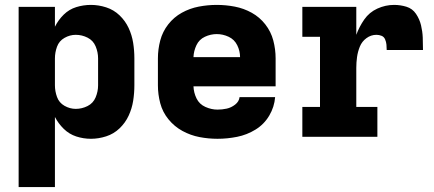

<svg xmlns="http://www.w3.org/2000/svg" viewBox="-20 -558 1768 783"><path d="M56 205H204V-81Q218 -54 240 -32.5Q262 -11 291 -1.5Q320 8 351 8Q382 8 413 -2Q444 -12 467.5 -34.5Q491 -57 504.5 -86Q518 -115 523 -146.5Q528 -178 528 -210V-320Q528 -352 523 -383.5Q518 -415 504.5 -444Q491 -473 467.5 -495.5Q444 -518 413 -528Q382 -538 351 -538Q320 -538 291 -529Q262 -520 240 -498.5Q218 -477 204 -449V-530H56ZM289 -114Q265 -114 243 -126.5Q221 -139 212.5 -162.5Q204 -186 204 -210V-320Q204 -344 212.5 -367.5Q221 -391 243 -403.5Q265 -416 289 -416Q314 -416 337 -404.5Q360 -393 370 -369Q380 -345 380 -320V-210Q380 -185 370 -161Q360 -137 337 -125.5Q314 -114 289 -114Z M867 8Q907 8 947 0Q987 -8 1022 -29.5Q1057 -51 1078 -86.5Q1099 -122 1102 -162H957Q955 -144 939 -131.5Q923 -119 904.5 -115Q886 -111 867 -111Q842 -111 817.5 -122Q793 -133 781.5 -156.5Q770 -180 769 -206H1104V-320Q1104 -357 1094.5 -393Q1085 -429 1062 -458.5Q1039 -488 1006.5 -506Q974 -524 937.5 -531Q901 -538 864 -538Q827 -538 790.5 -531Q754 -524 721.5 -506Q689 -488 666 -458.5Q643 -429 633.5 -393Q624 -357 624 -320V-210Q624 -173 633.5 -137Q643 -101 667 -71.5Q691 -42 724 -24Q757 -6 793.5 1Q830 8 867 8ZM769 -325Q770 -350 781 -373.5Q792 -397 815.5 -408Q839 -419 864 -419Q889 -419 912.5 -408Q936 -397 947.5 -373.5Q959 -350 959 -325Z M1213 0H1519V-122H1433V-281Q1433 -303 1436 -325Q1439 -347 1447.5 -368Q1456 -389 1474.5 -402.5Q1493 -416 1515 -416Q1526 -416 1536 -412Q1546 -408 1550.5 -397.5Q1555 -387 1556 -376Q1557 -365 1557 -354H1705Q1705 -380 1704 -405Q1703 -430 1697 -455Q1691 -480 1676.5 -501.5Q1662 -523 1637.5 -530.5Q1613 -538 1587 -538Q1552 -538 1519 -523Q1486 -508 1465.5 -478.5Q1445 -449 1433 -416V-530H1213V-408H1285V-122H1213Z"/></svg>

Font: Iosevka Sparkle Heavy
Style: Regular
Weight: 900
Designer: Belleve Invis
Foundry: Belleve Invis
Version: Version 4.5.0; ttfautohint (v1.8.3)